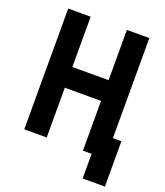

<svg xmlns="http://www.w3.org/2000/svg" viewBox="-151 -794 888 1036"><g transform="rotate(20 293.0 -275.5)"><path d="M446.8 141.6V-118.7H574.7V141.6ZM397 0V-693.4H525.9V0ZM60.1 0V-693.4H189V0ZM80.6 -285.6V-404.8H507.8V-285.6Z"/></g></svg>

Font: Cascadia Code PL
Style: Regular
Weight: 400
Monospace: yes
Designer: Aaron Bell
Foundry: Saja Typeworks
Version: Version 2102.003